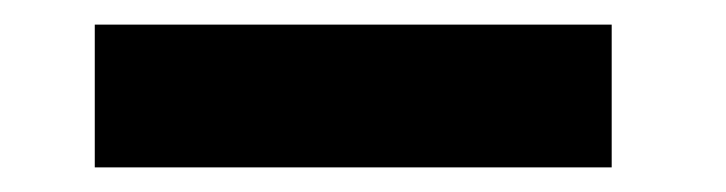

<svg xmlns="http://www.w3.org/2000/svg" viewBox="-20 -782 590 156"><path d="M57 -762H477V-646H57Z"/></svg>

Font: Encode Sans Wide
Style: Bold
Weight: 700
Designer: Pablo Impallari, Andres Torresi
Foundry: Pablo Impallari, Andres Torresi
Version: Version 1.000; ttfautohint (v1.00) -l 8 -r 50 -G 200 -x 14 -